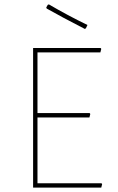

<svg xmlns="http://www.w3.org/2000/svg" viewBox="-20 -856 540 876"><path d="M203 -836Q288 -786 379 -742L372 -727L367 -724Q260 -779 193 -817L191 -822L198 -834ZM443 -20 446 -16 442 0H131V-637H439L442 -633L438 -617H151V-340H389L392 -336L388 -320H151V-20Z"/></svg>

Font: Alegreya Sans Thin
Style: Regular
Weight: 100
Designer: Juan Pablo del Peral
Foundry: Huerta Tipografica
Version: Version 2.007